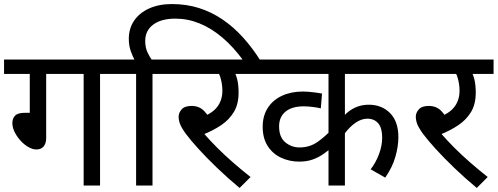

<svg xmlns="http://www.w3.org/2000/svg" viewBox="-20 -916 2457 948"><path d="M208 -551V-234Q208 -208 195.5 -193Q183 -178 160 -178Q141 -178 120 -190Q99 -202 81 -222Q63 -242 52 -264.5Q41 -287 41 -308Q41 -331 54.5 -345Q68 -359 102 -359H127V-551H0V-622H578V-551H474V0H393V-551Z M829 -896Q900 -896 962 -876.5Q1024 -857 1078.5 -820Q1133 -783 1180 -731Q1227 -679 1267 -615H1183Q1132 -685 1077.5 -731Q1023 -777 965 -800.5Q907 -824 846 -824Q776 -824 736.5 -794.5Q697 -765 697 -714Q697 -681 708.5 -657Q720 -633 733 -615H647Q634 -639 625 -665.5Q616 -692 616 -724Q616 -776 642.5 -814.5Q669 -853 717 -874.5Q765 -896 829 -896ZM652 -551H563V-622H836V-551H733V0H652Z M1106 -551 1134 -566Q1145 -550 1151.5 -523Q1158 -496 1158 -458Q1158 -402 1135 -363.5Q1112 -325 1072 -298Q1032 -271 981 -251L985 -259Q1015 -224 1052.5 -186.5Q1090 -149 1132 -112.5Q1174 -76 1217 -42L1163 12Q1104 -37 1052 -87Q1000 -137 960 -181Q920 -225 897 -256Q875 -287 868.5 -305Q862 -323 862 -340Q862 -359 877 -376Q892 -393 926 -393Q964 -393 988 -368Q1012 -343 1031 -300L969 -335Q1026 -354 1052 -387.5Q1078 -421 1078 -468Q1078 -497 1070.5 -525.5Q1063 -554 1052 -565L1097 -551H822V-622H1246V-551Z M2008 -551H1683V-336L1679 -345Q1703 -371 1734 -385Q1765 -399 1800 -399Q1865 -399 1906 -357.5Q1947 -316 1947 -239Q1947 -193 1932 -141Q1917 -89 1882 -39L1810 -80Q1835 -112 1851 -154Q1867 -196 1867 -237Q1867 -284 1847.5 -307Q1828 -330 1793 -330Q1766 -330 1737 -311Q1708 -292 1678 -252L1683 -277V0H1602V-210L1616 -186Q1600 -172 1577.5 -156Q1555 -140 1525.5 -129Q1496 -118 1457 -118Q1410 -118 1368.5 -137Q1327 -156 1302 -194.5Q1277 -233 1277 -290Q1277 -344 1302 -383Q1327 -422 1372 -443Q1417 -464 1475 -464Q1498 -464 1526.5 -460.5Q1555 -457 1570 -454L1564 -381Q1548 -385 1523.5 -388Q1499 -391 1480 -391Q1422 -391 1390 -365Q1358 -339 1358 -292Q1358 -239 1388.5 -213.5Q1419 -188 1459 -188Q1509 -188 1547.5 -215Q1586 -242 1619 -278L1602 -224V-551H1231V-622H2008Z M2277 -551 2305 -566Q2316 -550 2322.5 -523Q2329 -496 2329 -458Q2329 -402 2306 -363.5Q2283 -325 2243 -298Q2203 -271 2152 -251L2156 -259Q2186 -224 2223.5 -186.5Q2261 -149 2303 -112.5Q2345 -76 2388 -42L2334 12Q2275 -37 2223 -87Q2171 -137 2131 -181Q2091 -225 2068 -256Q2046 -287 2039.5 -305Q2033 -323 2033 -340Q2033 -359 2048 -376Q2063 -393 2097 -393Q2135 -393 2159 -368Q2183 -343 2202 -300L2140 -335Q2197 -354 2223 -387.5Q2249 -421 2249 -468Q2249 -497 2241.5 -525.5Q2234 -554 2223 -565L2268 -551H1993V-622H2417V-551Z"/></svg>

Font: Noto Sans Ambassadori
Style: Regular
Weight: 400
Designer: Monotype Design Team
Foundry: Monotype Imaging Inc.
Version: Version 2.013